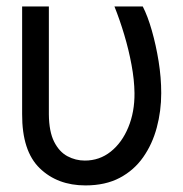

<svg xmlns="http://www.w3.org/2000/svg" viewBox="-20 -559 562 589"><path d="M47.9 -539.1H129.9V-208Q130.4 -155.3 146 -124.3Q161.6 -93.3 186.8 -79.8Q211.9 -66.4 240.2 -66.4Q285.2 -66.4 319.6 -93.8Q354 -121.1 373.5 -168.2Q393.1 -215.3 392.6 -273.4Q392.1 -314 383.5 -360.1Q375 -406.2 361.1 -452.6Q347.2 -499 331.1 -539.1H418Q433.1 -509.8 445.8 -465.3Q458.5 -420.9 466.6 -370.8Q474.6 -320.8 474.6 -273.4Q474.6 -218.3 460.9 -167.5Q447.3 -116.7 419.2 -76.7Q391.1 -36.6 347.2 -13.4Q303.2 9.8 242.2 9.8Q156.2 9.8 101.8 -43Q47.4 -95.7 47.9 -209Z"/></svg>

Font: Inter Display V
Style: Regular
Weight: 400
Designer: Rasmus Andersson
Foundry: rsms
Version: Version 3.015;git-src